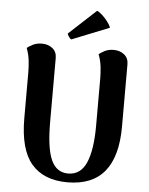

<svg xmlns="http://www.w3.org/2000/svg" viewBox="-61 -960 797 1024"><g transform="rotate(5 338.0 -448.5)"><path d="M603 -641V-307Q603 -147 537 -66.5Q471 14 338 14Q211 14 145.5 -63Q80 -140 80 -307V-551Q80 -580 76.5 -613.5Q73 -647 60 -681Q69 -689 90 -700Q111 -711 140 -711Q173 -711 196 -692.5Q219 -674 219 -641V-300Q219 -158 247.5 -95.5Q276 -33 338 -33Q405 -33 435 -101.5Q465 -170 465 -300V-551Q465 -580 461.5 -613.5Q458 -647 445 -681Q454 -689 474.5 -700Q495 -711 524 -711Q557 -711 580 -692.5Q603 -674 603 -641ZM493 -827 293 -747Q286 -750 278.5 -761.5Q271 -773 272 -777L417 -911Q430 -906 445.5 -891.5Q461 -877 474.5 -859.5Q488 -842 493 -827Z"/></g></svg>

Font: Arima Thin
Style: Bold
Weight: 700
Version: Version 1.100